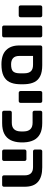

<svg xmlns="http://www.w3.org/2000/svg" viewBox="1036 -1648 621 2734"><g transform="rotate(90 1347.0 -280.5)"><path d="M81.8 -236.2Q71.1 -236.2 63.9 -243.5Q56.6 -250.7 56.6 -261.4V-545.9Q56.6 -556.5 63.9 -563.8Q71.1 -571 81.8 -571H200Q210.6 -571 217.9 -563.8Q225.1 -556.5 225.1 -545.9V-261.4Q225.1 -250.7 217.9 -243.5Q210.6 -236.2 200 -236.2Z M368 0Q357.4 0 350.1 -7.2Q342.9 -14.5 342.9 -25.1V-545.9Q342.9 -556.5 350.1 -563.8Q357.4 -571 368 -571H486.2Q496.9 -571 504.1 -563.8Q511.4 -556.5 511.4 -545.9V-25.1Q511.4 -14.5 504.1 -7.2Q496.9 0 486.2 0Z M896.4 10Q758.9 10 692.9 -57Q626.9 -124 626.9 -240.9V-545.9Q626.9 -556.5 634.1 -563.8Q641.4 -571 652 -571H906.4Q1005.7 -571 1063.9 -541.9Q1122.1 -512.8 1148.4 -458.9Q1174.7 -405 1178.4 -330.1Q1179.4 -320.1 1179.4 -301.3Q1179.4 -282.5 1179.4 -263.6Q1179.4 -244.6 1178.4 -234.6Q1175.1 -158.9 1147.4 -103.9Q1119.6 -48.9 1058.9 -19.4Q998.2 10 896.4 10ZM895.7 -127.4Q967 -127.4 994 -153.8Q1021 -180.2 1023 -239.6Q1024 -249.6 1024 -266.2Q1024 -282.9 1024 -299Q1024 -315.1 1023 -325.1Q1021 -382.6 992.3 -411.3Q963.5 -439.9 901.4 -439.9H776V-243.4Q776 -184 807.4 -155.7Q838.9 -127.4 895.7 -127.4Z M1300.8 -236.2Q1290.1 -236.2 1282.9 -243.5Q1275.6 -250.7 1275.6 -261.4V-545.9Q1275.6 -556.5 1282.9 -563.8Q1290.1 -571 1300.8 -571H1419Q1429.6 -571 1436.9 -563.8Q1444.1 -556.5 1444.1 -545.9V-261.4Q1444.1 -250.7 1436.9 -243.5Q1429.6 -236.2 1419 -236.2Z M1581.5 0Q1570.9 0 1563.6 -7.2Q1556.4 -14.5 1556.4 -25.1V-112.2Q1556.4 -122.9 1563.6 -130.1Q1570.9 -137.4 1581.5 -137.4H1726.6Q1787.6 -137.4 1817.8 -168.2Q1848 -199 1850.8 -255.9Q1851.8 -273.9 1851.8 -285.7Q1851.8 -297.5 1850.8 -315.1Q1848.4 -372.6 1818 -403.1Q1787.6 -433.6 1726.6 -433.6H1581.5Q1570.9 -433.6 1563.6 -440.9Q1556.4 -448.1 1556.4 -458.8V-545.9Q1556.4 -556.5 1563.6 -563.8Q1570.9 -571 1581.5 -571H1731.6Q1827.9 -571 1887 -539.4Q1946.1 -507.8 1974.8 -450.1Q2003.5 -392.5 2006.7 -315.1Q2007.7 -297.5 2007.7 -285.7Q2007.7 -273.9 2006.7 -255.9Q2003.5 -178.9 1974.8 -121.1Q1946.1 -63.2 1887 -31.6Q1827.9 0 1731.6 0Z M2501.5 0Q2490.9 0 2483.6 -6.9Q2476.4 -13.9 2476.4 -24.5V-321.4Q2476.4 -378.9 2447.9 -409.4Q2419.5 -439.9 2358.5 -439.9H2134Q2123.4 -439.9 2116.1 -447.1Q2108.9 -454.4 2108.9 -465V-545.9Q2108.9 -556.5 2116.1 -563.8Q2123.4 -571 2134 -571H2363.5Q2498.4 -571 2568.5 -510.7Q2638.6 -450.5 2638.6 -320.8V-25.1Q2638.6 -14.5 2631.4 -7.2Q2624.1 0 2613.5 0ZM2134 0Q2123.4 0 2116.1 -7.2Q2108.9 -14.5 2108.9 -25.1V-320.5Q2108.9 -331.1 2116.1 -338.4Q2123.4 -345.6 2134 -345.6H2246Q2256.6 -345.6 2263.9 -338.4Q2271.1 -331.1 2271.1 -320.5V-25.1Q2271.1 -14.5 2263.9 -7.2Q2256.6 0 2246 0Z"/></g></svg>

Font: Rubik Light
Style: Regular
Weight: 300
Designer: Hubert and Fischer
Foundry: Hubert and Fischer
Version: Version 2.300;gftools[0.9.30]